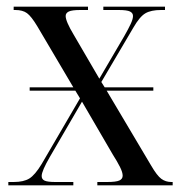

<svg xmlns="http://www.w3.org/2000/svg" viewBox="-20 -556 542 576"><path d="M5 0V-10H21Q51 -10 68 -20.5Q85 -31 105 -64L220 -261L206 -284H69V-294H200L92 -477Q74 -507 61 -516.5Q48 -526 26 -526H21V-536H244V-526H221Q196 -526 186.5 -521.5Q177 -517 177 -508Q177 -492 201 -452L278 -320L353 -448Q365 -469 372 -484Q379 -499 379 -508Q379 -517 370 -521.5Q361 -526 336 -526H290V-536H475V-526H463Q433 -526 416 -516Q399 -506 380 -473L284 -310L294 -294H440V-284H300L433 -60Q451 -29 464 -19.5Q477 -10 494 -10H498V0H272V-10H301Q328 -10 338 -14.5Q348 -19 348 -29Q348 -39 340 -55Q332 -71 318 -93L226 -251L130 -86Q105 -43 105 -28Q105 -18 114 -14Q123 -10 146 -10H200V0Z"/></svg>

Font: Noto Serif Display Condensed
Style: Regular
Weight: 400
Width: 3
Designer: Monotype Design Team
Foundry: Monotype Imaging Inc.
Version: Version 2.009